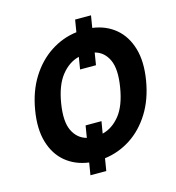

<svg xmlns="http://www.w3.org/2000/svg" viewBox="-126 -914 1012 1102"><g transform="rotate(-15 380.0 -363.0)"><path d="M515.6 -806.1 503.9 -734.4Q583.8 -723.7 639.6 -677Q695.3 -630.3 718.8 -551Q742.2 -471.6 724.1 -362.9Q706 -254.3 656.4 -175.1Q606.9 -95.9 535.7 -49.7Q464.5 -3.6 381 7.1L369 79.9H274.9L286.9 7.1Q206.7 -3.6 150.4 -49.9Q94.1 -96.2 70.5 -175.4Q46.9 -254.6 65 -362.9Q83.1 -471.6 132.8 -550.8Q182.5 -630 254.1 -676.8Q325.6 -723.7 409.4 -734L421.2 -806.1ZM416.5 -203.8 404.5 -132.8Q464.1 -147.4 508.5 -202.6Q552.9 -257.8 570 -362.9Q587.4 -467.7 561.6 -523.8Q535.9 -579.9 480.8 -594.5L469.1 -522H374.6L386.4 -594.1Q326.3 -579.2 281.4 -523.1Q236.5 -467 219.5 -362.9Q202.4 -257.8 229 -202.6Q255.7 -147.4 310.4 -132.8L322.1 -203.8Z"/></g></svg>

Font: Inter UI
Style: Bold Italic
Weight: 700
Italic angle: 9.39999°
Designer: Rasmus Andersson
Foundry: rsms
Version: 3.2;8d6f07862